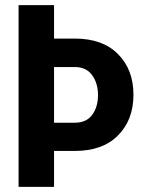

<svg xmlns="http://www.w3.org/2000/svg" viewBox="-20 -731 567 751"><path d="M191.4 -710.9Q191.4 -677.7 191.4 -580.1Q211.9 -580.1 272.5 -580.1Q381.8 -580.1 441.4 -519.5Q502 -459 502 -360.4Q502 -261.7 441.4 -201.2Q381.8 -140.6 272.5 -140.6Q246.1 -140.6 191.4 -140.6Q191.4 -105.5 191.4 0Q157.2 0 52.7 0Q52.7 -132.8 52.7 -533.2Q52.7 -578.1 52.7 -710.9Q87.9 -710.9 191.4 -710.9ZM191.4 -469.7Q191.4 -415 191.4 -251Q211.9 -251 272.5 -251Q318.4 -251 340.8 -282.2Q363.3 -312.5 363.3 -359.4Q363.3 -406.2 339.8 -437.5Q317.4 -468.8 272.5 -468.8Q246.1 -468.8 192.4 -468.8Q192.4 -469.7 191.4 -469.7Z"/></svg>

Font: Noto Sans Hebrew DECATHLON 
Style: Bold
Weight: 400
Designer: Monotype Design Team
Version: Version 2.000;GOOG;noto-fonts:20170220:a8a215d2e889